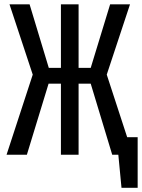

<svg xmlns="http://www.w3.org/2000/svg" viewBox="-20 -727 667 902"><path d="M266.2 -333.8H208.2L106.2 0H10.8L133.8 -376.4L24.6 -706.7H119L209.2 -408.2H266.2V-706.7H349.2V-408.2H406.2L497.4 -706.7H590.8L481.5 -376.4L577.4 -82.6H626.7V155.4H550.8L535.9 0H507.2L406.2 -333.8H349.2V0H266.2Z"/></svg>

Font: Fira Code Retina
Style: Regular
Weight: 450
Monospace: yes
Designer: Carrois Corporate, Edenspiekermann AG, Nikita Prokopov
Foundry: Carrois Corporate, Edenspiekermann AG, Nikita Prokopov
Version: Version 6.002